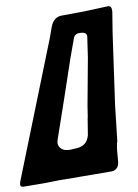

<svg xmlns="http://www.w3.org/2000/svg" viewBox="-106 -736 572 794"><g transform="rotate(-5 180.0 -338.5)"><path d="M388 -668 382 -587 366 -287 362 -133Q361 -132 361 -130V-131Q360 -129 360 -125Q360 -119 359 -115Q358 -110 358 -100V-50Q358 -34 349.5 -24Q341 -14 327 -13L203 -3Q174 0 113 4Q50 12 -38 18H-43Q-54 18 -54 7Q-54 3 -52 -5L121 -584Q123 -592 127.5 -608.5Q132 -625 134 -633Q146 -670 178 -673L272 -682L366 -694Q369 -695 372 -695Q388 -695 388 -674ZM163 -117 191 -121Q236 -127 243 -171L248 -238Q248 -239 248 -242L249 -244L252 -291L271 -490L276 -577Q276 -595 253 -595H249Q227 -595 221 -577L199 -495Q186 -440 158.5 -329.5Q131 -219 117 -164Q115 -154 115 -152Q115 -137 126 -127Q137 -117 155 -117Z"/></g></svg>

Font: Bangerz Fix
Style: Regular
Weight: 400
Designer: vernon adams
Foundry: Vernon Adams
Version: Version 2.10;December 28, 2023;FontCreator 13.0.0.2683 64-bi